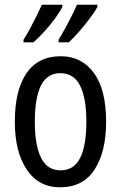

<svg xmlns="http://www.w3.org/2000/svg" viewBox="-20 -786 514 816"><path d="M431 -269Q431 -141 382 -65.5Q333 10 235 10Q144 10 93.5 -65.5Q43 -141 43 -269Q43 -402 92.5 -474.5Q142 -547 238 -547Q327 -547 379 -476Q431 -405 431 -269ZM128 -269Q128 -169 154.5 -115.5Q181 -62 237 -62Q294 -62 320.5 -114.5Q347 -167 347 -269Q347 -370 320 -422.5Q293 -475 237 -475Q180 -475 154 -422.5Q128 -370 128 -269ZM394 -766V-757Q383 -736 361.5 -707.5Q340 -679 315.5 -651Q291 -623 272 -606H229V-617Q242 -638 257.5 -666.5Q273 -695 286.5 -722Q300 -749 307 -766ZM245 -766V-757Q234 -735 214 -707.5Q194 -680 169.5 -653Q145 -626 122 -606H80V-617Q94 -639 109 -667Q124 -695 137 -721.5Q150 -748 158 -766Z"/></svg>

Font: Avrile Sans Condensed
Style: Regular
Weight: 400
Width: 3
Designer: Monotype Design Team
Foundry: Monotype Imaging Inc.
Version: Version 2.001;September 10, 2019;FontCreator 11.5.0.2425 64-